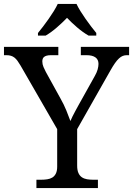

<svg xmlns="http://www.w3.org/2000/svg" viewBox="-25 -951 673 971"><path d="M159.2 0V-42H182.1Q198.7 -42 213.6 -44.2Q228.5 -46.4 239.7 -53.2Q251 -60.1 257.6 -73.5Q264.2 -86.9 264.2 -108.9V-297.9L79.1 -619.1Q70.8 -633.3 63.5 -643.3Q56.2 -653.3 48.1 -659.7Q40 -666 30.3 -668.9Q20.5 -671.9 7.8 -671.9H-4.9V-713.9H270V-671.9H232.9Q219.2 -671.9 210.7 -669.4Q202.1 -667 197.3 -662.6Q192.4 -658.2 190.7 -652.3Q189 -646.5 189 -640.1Q189 -626 195.1 -611.8Q201.2 -597.7 207 -586.9L280.8 -453.1Q298.3 -422.4 310.5 -392.3Q322.8 -362.3 331.1 -338.9Q335.4 -349.6 342 -362.8Q348.6 -376 356.7 -390.9Q364.7 -405.8 373.5 -421.6Q382.3 -437.5 391.1 -453.1L455.1 -567.9Q464.8 -585 469 -600.3Q473.1 -615.7 473.1 -627.9Q473.1 -649.9 457.5 -660.9Q441.9 -671.9 413.1 -671.9H383.8V-713.9H627.9V-671.9H616.2Q605.5 -671.9 595.9 -668.2Q586.4 -664.6 576.7 -655.5Q566.9 -646.5 556.4 -631.6Q545.9 -616.7 533.2 -594.2L365.2 -297.9V-113.8Q365.2 -90.3 371.6 -76.2Q377.9 -62 389.2 -54.4Q400.4 -46.9 415.3 -44.4Q430.2 -42 446.8 -42H470.2V0ZM167 -784.2Q178.7 -798.3 192.9 -816.9Q207 -835.4 220.9 -855.2Q234.9 -875 247.1 -894.8Q259.3 -914.6 267.1 -931.2H361.8Q369.6 -914.6 381.8 -894.8Q394 -875 408 -855.2Q421.9 -835.4 436 -816.9Q450.2 -798.3 461.9 -784.2V-771H422.9Q394 -787.6 365.2 -812.3Q336.4 -836.9 314 -860.8Q291 -836.9 262.7 -812.3Q234.4 -787.6 206.1 -771H167Z"/></svg>

Font: Noto Serif
Style: Regular
Weight: 400
Designer: Monotype Design team
Foundry: Monotype Imaging Inc.
Version: Version 1.02